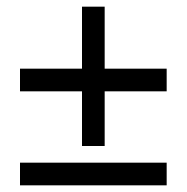

<svg xmlns="http://www.w3.org/2000/svg" viewBox="-20 -556 560 576"><path d="M480 -350V-282H294V-118H226V-282H40V-350H226V-536H294V-350ZM40 -68H480V0H40Z"/></svg>

Font: Thasadith
Style: Bold
Weight: 700
Designer: Cadson Demak Co.,Ltd.
Foundry: Cadson Demak Co.,Ltd.
Version: Version 1.000; ttfautohint (v1.6)